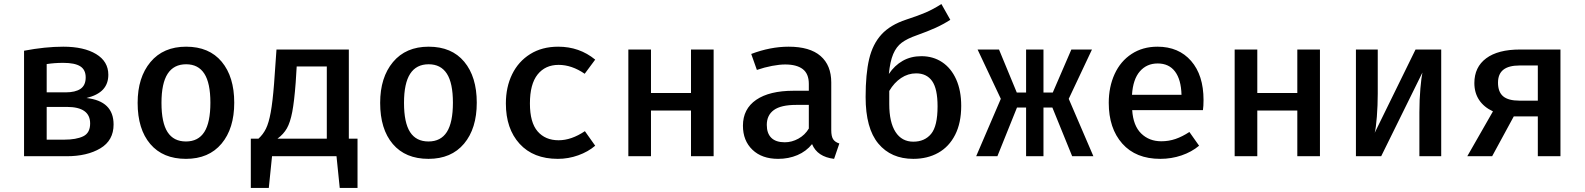

<svg xmlns="http://www.w3.org/2000/svg" viewBox="-20 -773 7840 950"><path d="M542 -157Q542 -78 476.5 -39Q411 0 310 0H99V-522Q204 -542 293 -542Q395 -542 455.5 -505.5Q516 -469 516 -403Q516 -359 490 -330.5Q464 -302 408 -288Q542 -273 542 -157ZM211 -456V-316H304Q353 -316 378.5 -333.5Q404 -351 404 -390Q404 -428 377 -445Q350 -462 293 -462Q250 -462 211 -456ZM426 -162Q426 -244 311 -244H211V-82H298Q357 -82 391.5 -98.5Q426 -115 426 -162Z M1139 -265Q1139 -137 1076 -62Q1013 13 900 13Q786 13 723.5 -60.5Q661 -134 661 -264Q661 -390 724.5 -466Q788 -542 901 -542Q1015 -542 1077 -467.5Q1139 -393 1139 -265ZM779 -264Q779 -166 809 -119.5Q839 -73 900 -73Q961 -73 991 -120Q1021 -167 1021 -265Q1021 -362 991 -408.5Q961 -455 901 -455Q840 -455 809.5 -408Q779 -361 779 -264Z M1749 -87V157H1661L1645 0H1326L1310 157H1221V-87H1259Q1282 -108 1296 -136.5Q1310 -165 1319.5 -217Q1329 -269 1336 -358L1348 -528H1706V-87ZM1597 -444H1448L1443 -364Q1436 -271 1426 -219Q1416 -167 1399.5 -138Q1383 -109 1353 -87H1370H1597Z M2339 -265Q2339 -137 2276 -62Q2213 13 2100 13Q1986 13 1923.5 -60.5Q1861 -134 1861 -264Q1861 -390 1924.5 -466Q1988 -542 2101 -542Q2215 -542 2277 -467.5Q2339 -393 2339 -265ZM1979 -264Q1979 -166 2009 -119.5Q2039 -73 2100 -73Q2161 -73 2191 -120Q2221 -167 2221 -265Q2221 -362 2191 -408.5Q2161 -455 2101 -455Q2040 -455 2009.5 -408Q1979 -361 1979 -264Z M2874 -124 2925 -52Q2890 -22 2841 -4.5Q2792 13 2740 13Q2619 13 2551 -61.5Q2483 -136 2483 -261Q2483 -342 2514 -405.5Q2545 -469 2603.5 -505.5Q2662 -542 2742 -542Q2847 -542 2925 -478L2873 -408Q2809 -452 2744 -452Q2678 -452 2640 -404.5Q2602 -357 2602 -261Q2602 -167 2640 -123Q2678 -79 2744 -79Q2807 -79 2874 -124Z M3399 -226H3201V0H3089V-528H3201V-313H3399V-528H3511V0H3399Z M4133 -63 4107 13Q4024 3 3998 -60Q3969 -24 3925.5 -5.5Q3882 13 3830 13Q3750 13 3703 -32Q3656 -77 3656 -151Q3656 -234 3721.5 -279Q3787 -324 3907 -324H3982V-358Q3982 -408 3952 -431Q3922 -454 3865 -454Q3837 -454 3800 -447Q3763 -440 3725 -427L3697 -506Q3792 -542 3882 -542Q3987 -542 4040 -496Q4093 -450 4093 -365V-129Q4093 -99 4102 -84.5Q4111 -70 4133 -63ZM3982 -137V-254H3920Q3844 -254 3809 -228.5Q3774 -203 3774 -155Q3774 -113 3796.5 -91Q3819 -69 3863 -69Q3898 -69 3930.5 -87Q3963 -105 3982 -137Z M4736 -249Q4736 -165 4706 -106Q4676 -47 4622.5 -17Q4569 13 4499 13Q4389 13 4326 -62.5Q4263 -138 4263 -293Q4263 -407 4280.5 -481Q4298 -555 4341.5 -602.5Q4385 -650 4464 -676Q4525 -696 4561 -711.5Q4597 -727 4638 -753L4682 -675Q4648 -653 4609.5 -635.5Q4571 -618 4515 -598Q4469 -582 4442 -562Q4415 -542 4399.5 -505.5Q4384 -469 4378 -407Q4406 -449 4446.5 -472Q4487 -495 4539 -495Q4597 -495 4641.5 -465.5Q4686 -436 4711 -380.5Q4736 -325 4736 -249ZM4619 -247Q4619 -334 4592 -372Q4565 -410 4513 -410Q4473 -410 4438.5 -387Q4404 -364 4380 -323V-258Q4380 -168 4411 -120Q4442 -72 4499 -72Q4555 -72 4587 -110.5Q4619 -149 4619 -247Z M5057 -241H5012L4915 0H4810L4932 -284L4817 -528H4923L5011 -315H5057V-528H5143V-315H5189L5281 -528H5383L5268 -284L5390 0H5285L5187 -241H5143V0H5057Z M5726 -74Q5763 -74 5796.5 -85.5Q5830 -97 5865 -120L5913 -52Q5876 -21 5826 -4Q5776 13 5721 13Q5600 13 5533 -62.5Q5466 -138 5466 -264Q5466 -343 5495 -406.5Q5524 -470 5579 -506Q5634 -542 5707 -542Q5812 -542 5873.5 -471.5Q5935 -401 5935 -278Q5935 -248 5932 -228H5582Q5587 -151 5626.5 -112.5Q5666 -74 5726 -74ZM5581 -304H5826Q5824 -379 5794 -419Q5764 -459 5708 -459Q5654 -459 5620 -420Q5586 -381 5581 -304Z M6399 -226H6201V0H6089V-528H6201V-313H6399V-528H6511V0H6399Z M7111 0H7003V-217Q7003 -280 7008 -335.5Q7013 -391 7018 -414L6814 0H6689V-528H6797V-310Q6797 -252 6792.5 -195Q6788 -138 6782 -116L6984 -528H7111Z M7701 -528V0H7589V-197H7470L7363 0H7240L7367 -222Q7322 -243 7298.5 -278.5Q7275 -314 7275 -362Q7275 -441 7333.5 -484.5Q7392 -528 7501 -528ZM7589 -275V-449H7499Q7445 -449 7418.5 -428Q7392 -407 7392 -364Q7392 -318 7417.5 -296.5Q7443 -275 7498 -275Z"/></svg>

Font: Fira Mono Medium
Style: Regular
Weight: 500
Designer: Carrois Corporate & Edenspiekermann AG
Foundry: Carrois Corporate GbR & Edenspiekermann AG
Version: Version 3.206